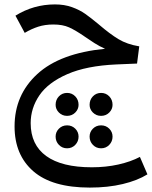

<svg xmlns="http://www.w3.org/2000/svg" viewBox="-20 -484 688 870"><path d="M648 306Q603 334 536 350Q469 366 387 366Q216 366 131 292Q46 218 46 89Q46 -54 149 -148.5Q252 -243 456 -263Q431 -274 407.5 -289Q384 -304 364 -318Q322 -347 293 -360Q264 -373 222 -373Q184 -373 153 -363Q122 -353 92 -335L50 -413Q132 -464 229 -464Q272 -464 306.5 -451.5Q341 -439 366.5 -421Q392 -403 428 -373Q478 -330 517 -306.5Q556 -283 611 -274L601 -196L507 -192Q372 -186 285 -148Q198 -110 158.5 -52Q119 6 119 74Q119 172 189.5 223Q260 274 396 274Q460 274 516 261.5Q572 249 614 227ZM232 -9Q232 -32 247 -47.5Q262 -63 284 -63Q306 -63 321 -47.5Q336 -32 336 -9Q336 11 321 26Q306 41 284 41Q262 41 247 26Q232 11 232 -9ZM386 -9Q386 -32 401 -47.5Q416 -63 438 -63Q460 -63 475 -47.5Q490 -32 490 -9Q490 11 475 26Q460 41 438 41Q416 41 401 26Q386 11 386 -9ZM232 135Q232 114 247 99Q262 84 284 84Q306 84 321 99Q336 114 336 135Q336 157 321 172.5Q306 188 284 188Q262 188 247 172.5Q232 157 232 135ZM386 135Q386 114 401 99Q416 84 438 84Q460 84 475 99Q490 114 490 135Q490 157 475 172.5Q460 188 438 188Q416 188 401 172.5Q386 157 386 135Z"/></svg>

Font: FiraGOUPP
Style: Medium
Weight: 400
Designer: bBox Type
Foundry: bBox Type GmbH
Version: Version 1.001